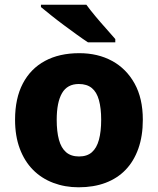

<svg xmlns="http://www.w3.org/2000/svg" viewBox="-20 -786 672 816"><path d="M587 -277Q587 -208 568 -154.5Q549 -101 514 -64.5Q479 -28 428.5 -9Q378 10 314 10Q256 10 206 -9Q156 -28 120 -64.5Q84 -101 64 -154.5Q44 -208 44 -277Q44 -368 77 -431Q110 -494 171 -527Q232 -560 317 -560Q396 -560 456.5 -527Q517 -494 552 -431Q587 -368 587 -277ZM221 -277Q221 -227 230.5 -192Q240 -157 261 -139Q282 -121 316 -121Q350 -121 370.5 -139Q391 -157 400.5 -192Q410 -227 410 -277Q410 -326 400.5 -360.5Q391 -395 370 -412Q349 -429 315 -429Q266 -429 243.5 -390Q221 -351 221 -277ZM347 -766Q363 -744 385.5 -717Q408 -690 431 -664.5Q454 -639 470 -620V-606H354Q334 -619 307 -638.5Q280 -658 251 -679.5Q222 -701 196.5 -721.5Q171 -742 154 -756V-766Z"/></svg>

Font: Noto Sans Oriya ExtraBold
Style: Regular
Weight: 800
Version: Version 2.003